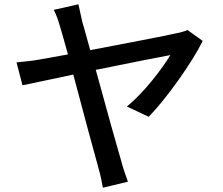

<svg xmlns="http://www.w3.org/2000/svg" viewBox="-20 -823 1040 896"><path d="M674 -278C757 -363 877 -532 926 -632L855 -683C840 -676 821 -671 804 -668C761 -657 566 -621 401 -589C386 -641 375 -686 364 -721C356 -756 350 -784 346 -803L231 -777C243 -754 252 -728 261 -696C268 -673 281 -629 297 -569C229 -557 180 -548 163 -545C126 -538 94 -536 57 -532L85 -425C120 -433 213 -451 322 -475C367 -305 424 -93 440 -37C449 -6 456 28 460 53L577 25C569 2 554 -39 549 -60C531 -120 475 -321 427 -497C586 -529 745 -561 775 -566C740 -507 652 -390 572 -326Z"/></svg>

Font: Spoqa Han Sans Neo Medium
Style: Regular
Weight: 500
Designer: [Spoqa Han Sans Neo] Dong-huui Kim  Younghwa Kang  Yujin Lee  [Noto Sans] Ryoko NISHIZUKA  (kana & ideographs); Paul D. 
Foundry: Spoqa (http://www.spoqa-han-sans.com)
Version: Version 1.000